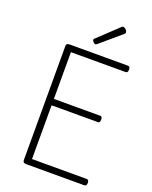

<svg xmlns="http://www.w3.org/2000/svg" viewBox="-209 -1303 1117 1413"><g transform="rotate(20 350.0 -597.0)"><path d="M178 0Q164 0 157.5 -5.5Q151 -11 151 -23V-918Q151 -928 158 -932.5Q165 -937 179 -937H633Q641 -937 646 -931.5Q651 -926 651 -912Q651 -898 646 -892.5Q641 -887 633 -887H205V-521H568Q576 -521 580 -515.5Q584 -510 584 -496Q584 -482 580 -476.5Q576 -471 568 -471H205V-50H633Q641 -50 646 -44.5Q651 -39 651 -25Q651 -11 646 -5.5Q641 0 633 0ZM353 -1003Q347 -1003 337.5 -1012.5Q328 -1022 328 -1028Q328 -1031 329 -1034Q330 -1037 334 -1040L488 -1185Q492 -1189 495 -1191.5Q498 -1194 503 -1194Q510 -1194 518 -1189Q526 -1184 531 -1176Q536 -1168 536 -1162Q536 -1157 534.5 -1154Q533 -1151 528 -1147L367 -1010Q362 -1007 359.5 -1005Q357 -1003 353 -1003Z"/></g></svg>

Font: Playwrite US Modern ExtraLight
Style: Regular
Weight: 250
Designer: Veronika Burian, José Scaglione
Foundry: TypeTogether
Version: Version 1.003